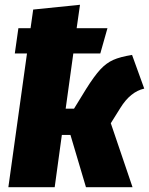

<svg xmlns="http://www.w3.org/2000/svg" viewBox="-20 -784 624 804"><path d="M444 -268 535 0H340L275 -219H239L209 0H15L93 -560H42L57 -666H108L119 -744L315 -764L301 -666H430L400 -560H287L255 -329H290L341 -412Q375 -466 400 -493Q425 -520 454 -533Q483 -546 533 -554L584 -413Q526 -400 484 -332Z"/></svg>

Font: Fira Sans Black
Style: Italic
Weight: 900
Italic angle: -8°
Designer: Carrois Corporate & Edenspiekermann AG
Foundry: Carrois Corporate GbR & Edenspiekermann AG
Version: Version 4.203